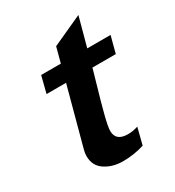

<svg xmlns="http://www.w3.org/2000/svg" viewBox="-162 -742 772 849"><g transform="rotate(-30 224.0 -317.5)"><path d="M448.2 -500H329.1L369.1 -647.5L214.8 -577.1L194.3 -500H93.8L72.3 -415H171.9L92.8 -121.1C89.5 -109.4 87.9 -98.6 87.9 -88.9C87.9 -55.7 100.7 -30.6 126.5 -13.7C152.2 3.3 182.6 11.7 217.8 11.7C254.9 11.7 291 6.2 326.2 -4.9L347.7 -89.8C330.7 -84 313.5 -81.1 295.9 -81.1C254.9 -81.1 234.4 -98.3 234.4 -132.8C234.4 -146.5 239.1 -171.7 248.5 -208.5C258 -245.3 269.5 -286.9 283.2 -333.5C296.9 -380 304.7 -407.2 306.6 -415H425.8Z"/></g></svg>

Font: FreeUniversal
Style: BoldItalic
Weight: 700
Italic angle: -11°
Version: Version 1.001